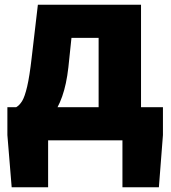

<svg xmlns="http://www.w3.org/2000/svg" viewBox="-20 -589 716 806"><path d="M182 0V197H29L11 -22V-139H664V-22L647 197H494V0ZM394 -52V-430H280L267 -306Q259 -235 241 -184Q223 -133 196.5 -100.5Q170 -68 136 -52.5Q102 -37 61 -36L48 -139Q62 -147 73 -165Q84 -183 94 -225.5Q104 -268 113 -347L139 -569H572V-52Z"/></svg>

Font: Noto Sans SC Black
Style: Regular
Weight: 900
Designer: Ryoko NISHIZUKA  (kana, bopomofo & ideographs); Paul D. Hunt (Latin, Greek & Cyrillic); Sandoll Communications , Soo-you
Foundry: Adobe
Version: Version 2.004-H2;hotconv 1.0.118;makeotfexe 2.5.65603